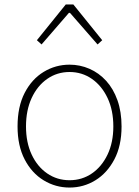

<svg xmlns="http://www.w3.org/2000/svg" viewBox="-20 -831 626 864"><path d="M293 13Q230 13 176.5 -19.5Q123 -52 91 -113.5Q59 -175 59 -262Q59 -351 91 -413Q123 -475 176.5 -507.5Q230 -540 293 -540Q340 -540 382.5 -521.5Q425 -503 457.5 -467.5Q490 -432 508.5 -380Q527 -328 527 -262Q527 -175 494.5 -113.5Q462 -52 409 -19.5Q356 13 293 13ZM293 -20Q349 -20 393.5 -50.5Q438 -81 464 -135.5Q490 -190 490 -262Q490 -335 464 -390Q438 -445 393.5 -476Q349 -507 293 -507Q237 -507 192.5 -476Q148 -445 122.5 -390Q97 -335 97 -262Q97 -190 122.5 -135.5Q148 -81 192.5 -50.5Q237 -20 293 -20ZM146 -650 276 -811H310L440 -650L419 -631L295 -773H290L167 -631Z"/></svg>

Font: Noto Sans TC
Style: Regular
Weight: 100
Designer: Ryoko NISHIZUKA 西塚涼子 (kana, bopomofo & ideographs); Paul D. Hunt (Latin, Greek & Cyrillic); Sandoll Communications 산돌커뮤니
Foundry: Adobe
Version: Version 2.004;hotconv 1.0.118;makeotfexe 2.5.65603